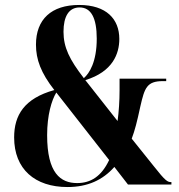

<svg xmlns="http://www.w3.org/2000/svg" viewBox="-20 -744 723 774"><path d="M252 10C333 10 394 -18 441 -71L496 0H671V-10H669C656 -10 647 -14 600 -74L511 -185C524 -220 532 -251 546 -316C563 -390 572 -417 637 -417H650V-427H462V-381C462 -336 459 -294 454 -256L324 -421C435 -455 461 -528 461 -587C461 -667 409 -724 299 -724C187 -724 125 -666 125 -564C125 -504 145 -450 199 -381C77 -347 37 -279 37 -190C37 -62 121 10 252 10ZM318 -429C260 -504 236 -553 236 -616C236 -677 257 -714 301 -714C347 -714 370 -672 370 -588C370 -494 340 -448 318 -429ZM291 -6C224 -6 170 -46 170 -199C170 -280 188 -340 207 -371L420 -99C389 -33 346 -6 291 -6Z"/></svg>

Font: Noto Serif Display Condensed Extra
Style: Regular
Weight: 800
Width: 3
Designer: Monotype Design Team
Foundry: Monotype Imaging Inc.
Version: Version 1.900